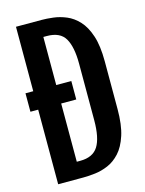

<svg xmlns="http://www.w3.org/2000/svg" viewBox="-125 -917 751 992"><g transform="rotate(-15 250.5 -421.0)"><path d="M60.1 -398.9H18.6V-497.6H60.1V-842.3H195.8Q224.1 -842.3 258.8 -838.1Q293.5 -834 328.4 -819.3Q363.3 -804.7 392.3 -773.4Q421.4 -742.2 439.2 -688.2Q457 -634.3 457 -551.3V-295.9Q457 -211.4 439.2 -156.5Q421.4 -101.6 392.3 -69.8Q363.3 -38.1 328.4 -23.2Q293.5 -8.3 258.8 -4.2Q224.1 0 195.8 0H60.1ZM201.7 -87.4Q269.5 -87.4 297.6 -132.1Q325.7 -176.8 325.7 -272V-574.2Q325.7 -663.6 299.1 -709.2Q272.5 -754.9 201.7 -754.9H183.1V-497.6H263.7V-398.9H183.1V-87.4Z"/></g></svg>

Font: Fjalla One
Style: Regular
Weight: 400
Designer: Irina Smirnova, Eben Sorkin
Foundry: Sorkin Type
Version: Version 1.002; ttfautohint (v1.8.4.7-5d5b);gftools[0.9.25]